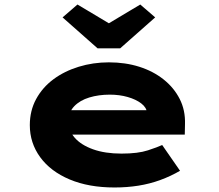

<svg xmlns="http://www.w3.org/2000/svg" viewBox="-20 -820 971 850"><path d="M487 10Q373 10 288.5 -25.5Q204 -61 158 -124Q112 -187 112 -266Q112 -330 140 -381.5Q168 -433 216.5 -469Q265 -505 328.5 -524.5Q392 -544 462 -544Q535 -544 596.5 -524.5Q658 -505 704 -468.5Q750 -432 775.5 -382Q801 -332 799 -270L798 -224H238L215 -332H649L631 -301V-320Q629 -344 605.5 -362Q582 -380 545.5 -390.5Q509 -401 466 -401Q417 -401 375.5 -388.5Q334 -376 308.5 -349.5Q283 -323 283 -281Q283 -242 311 -210Q339 -178 392 -159Q445 -140 518 -140Q591 -140 635 -154.5Q679 -169 698 -178L777 -64Q736 -40 689.5 -23Q643 -6 592.5 2Q542 10 487 10ZM412 -606 257 -743 323 -800 477 -708H447L601 -800L667 -743L512 -606Z"/></svg>

Font: Lexend Zetta ExtraBold
Style: Regular
Weight: 800
Designer: Bonnie Shaver-Troup, Thomas Jockin
Foundry: Lexend
Version: Version 1.007